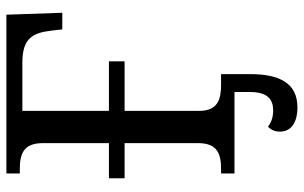

<svg xmlns="http://www.w3.org/2000/svg" viewBox="-195 -559 951 601"><g transform="rotate(-90 280.5 -258.5)"><path d="M38 0H293V49C293 104 269 121 236 121C214 121 200 116 184 105C175 114 169 126 169 142C169 178 198 197 245 197C320 197 349 142 349 49V-42H316C272 -42 234 -51 234 -110V-344H389V-393H234V-664H385C463 -664 478 -630 485 -574L489 -539H541L535 -714H38V-672H51C96 -672 133 -663 133 -600V-393H23V-344H133V-114C133 -51 96 -42 51 -42H38Z"/></g></svg>

Font: Noto Serif
Style: Regular
Weight: 400
Designer: Monotype Design Team
Foundry: Monotype Imaging Inc.
Version: Version 2.015